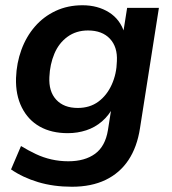

<svg xmlns="http://www.w3.org/2000/svg" viewBox="-20 -521 655 731"><path d="M254 190Q184 190 125.5 172.5Q67 155 22 124L60 35Q88 52 116.5 65.5Q145 79 176 86Q207 93 240 93Q303 93 342 64.5Q381 36 391 -26L405 -115H412Q395 -82 368.5 -59Q342 -36 308.5 -25Q275 -14 238 -14Q176 -14 131.5 -39Q87 -64 63 -112Q39 -160 41 -224Q43 -281 61.5 -331.5Q80 -382 113 -420Q146 -458 192 -479.5Q238 -501 294 -501Q352 -501 395 -474Q438 -447 454 -395L449 -396L464 -491H585L513 -33Q502 39 469 88.5Q436 138 382 164Q328 190 254 190ZM276 -110Q322 -110 354.5 -134Q387 -158 405.5 -199Q424 -240 425 -288Q428 -342 398.5 -373.5Q369 -405 315 -405Q270 -405 237 -381Q204 -357 187 -316.5Q170 -276 168 -228Q165 -173 194 -141.5Q223 -110 276 -110Z"/></svg>

Font: Nunito Sans 11pt
Style: Bold Italic
Weight: 700
Italic angle: -9°
Version: Version 3.101;gftools[0.9.27]